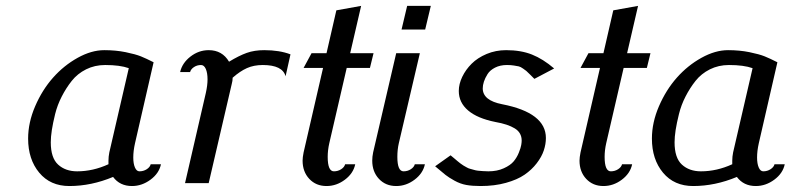

<svg xmlns="http://www.w3.org/2000/svg" viewBox="-20 -620 2677 650"><path d="M75.2 -150.9Q75.2 -205.1 99.1 -260.5Q123 -315.9 159.7 -357.2Q196.3 -398.4 242.9 -424.3Q289.6 -450.2 333 -450.2Q371.6 -450.2 405.3 -443.4Q439 -436.5 457 -429.2Q475.1 -421.9 500 -409.2L437 -134.8Q431.2 -108.9 431.2 -86.9Q431.2 -65.9 436.8 -53Q442.4 -40 452.1 -40Q465.8 -40 476.8 -47.1Q487.8 -54.2 490.2 -64H524.9Q518.6 -33.2 489.5 -11.7Q460.4 9.8 426.8 9.8Q385.7 9.8 362.8 -21Q289.1 9.8 214.8 9.8Q150.4 9.8 112.8 -35.4Q75.2 -80.6 75.2 -150.9ZM416 -389.2Q386.2 -399.9 335.9 -399.9Q300.8 -399.9 271.5 -385.3Q242.2 -370.6 222.9 -346.2Q203.6 -321.8 189 -293.2Q174.3 -264.6 166.7 -234.1Q159.2 -203.6 155.5 -179.9Q151.9 -156.2 151.9 -138.2Q151.9 -85.4 176.8 -62.7Q201.7 -40 241.2 -40Q294.9 -40 347.2 -64V-76.2Q347.2 -89.4 350.1 -104Z M946.8 -361.8Q936.5 -399.9 869.6 -399.9Q839.4 -399.9 815.9 -389.4Q792.5 -378.9 767.6 -356.9Q767.6 -346.2 764.6 -335.9L686.5 0H606.4L676.8 -305.2Q682.6 -331.1 682.6 -351.1Q682.6 -373 676.8 -386.5Q670.9 -399.9 660.6 -399.9Q647 -399.9 636.5 -392.8Q626 -385.7 623.5 -376H589.8Q596.7 -406.7 624.8 -428.5Q652.8 -450.2 686.5 -450.2Q732.4 -450.2 755.4 -411.1Q789.1 -431.6 815.2 -440.9Q841.3 -450.2 874.5 -450.2Q926.3 -450.2 963.4 -436Z M1094.7 -134.8Q1089.4 -111.3 1089.4 -88.9Q1089.4 -40 1110.4 -40Q1124 -40 1135 -47.1Q1146 -54.2 1148.4 -64H1182.6Q1176.3 -33.2 1147.7 -11.7Q1119.1 9.8 1085.4 9.8Q1049.8 9.8 1027.1 -14.4Q1004.4 -38.6 1004.4 -76.2Q1004.4 -86.9 1007.8 -104L1073.7 -390.1H1007.8L1034.7 -439.9H1085.4L1118.7 -585L1202.6 -600.1L1165.5 -439.9H1244.6L1232.4 -390.1H1153.8Z M1358.4 -600.1H1438.5L1419.4 -520H1339.4ZM1330.1 -134.8Q1325.2 -113.3 1325.2 -88.9Q1325.2 -40 1346.2 -40Q1359.9 -40 1370.8 -47.1Q1381.8 -54.2 1384.3 -64H1418.5Q1412.1 -33.2 1383.5 -11.7Q1355 9.8 1321.3 9.8Q1285.6 9.8 1262.9 -14.4Q1240.2 -38.6 1240.2 -76.2Q1240.2 -89.4 1243.2 -104L1321.3 -439.9H1401.4Z M1533.2 -312Q1533.2 -335.4 1544.9 -359.9Q1556.6 -384.3 1576.7 -404.3Q1596.7 -424.3 1627.4 -437.3Q1658.2 -450.2 1693.4 -450.2Q1743.7 -450.2 1781 -435.3Q1818.4 -420.4 1856 -388.2L1789.1 -353Q1785.6 -356.4 1774.9 -367.2Q1764.2 -377.9 1761.7 -379.9Q1759.3 -381.8 1750.7 -387.9Q1742.2 -394 1736.1 -395.3Q1730 -396.5 1719.7 -398.2Q1709.5 -399.9 1696.3 -399.9Q1673.3 -399.9 1656 -391.1Q1638.7 -382.3 1630.4 -368.9Q1622.1 -355.5 1618.2 -343.5Q1614.3 -331.5 1614.3 -320.8Q1614.3 -279.8 1680.2 -267.1Q1828.1 -238.3 1828.1 -152.8Q1828.1 -132.3 1821 -110.8Q1814 -89.4 1797.1 -67.4Q1780.3 -45.4 1755.9 -28.6Q1731.4 -11.7 1692.9 -1Q1654.3 9.8 1606.9 9.8Q1578.6 9.8 1558.3 6.1Q1538.1 2.4 1518.8 -8.3Q1499.5 -19 1488.3 -27.8Q1477.1 -36.6 1453.1 -57.1L1505.4 -94.2Q1508.3 -91.8 1517.1 -84.5Q1525.9 -77.1 1528.3 -75Q1530.8 -72.8 1538.1 -67.1Q1545.4 -61.5 1548.6 -59.8Q1551.8 -58.1 1558.8 -54Q1565.9 -49.8 1570.6 -48.8Q1575.2 -47.9 1582.8 -45.4Q1590.3 -43 1597.4 -42.2Q1604.5 -41.5 1613.8 -40.8Q1623 -40 1633.3 -40Q1663.1 -40 1685.5 -50.3Q1708 -60.5 1719 -73.7Q1730 -86.9 1736.6 -103.5Q1743.2 -120.1 1744.6 -129.2Q1746.1 -138.2 1746.1 -144Q1746.1 -170.9 1722.7 -185.3Q1699.2 -199.7 1657.2 -207Q1596.2 -219.2 1564.7 -246.1Q1533.2 -272.9 1533.2 -312Z M2032.2 -134.8Q2026.9 -111.3 2026.9 -88.9Q2026.9 -40 2047.9 -40Q2061.5 -40 2072.5 -47.1Q2083.5 -54.2 2085.9 -64H2120.1Q2113.8 -33.2 2085.2 -11.7Q2056.6 9.8 2022.9 9.8Q1987.3 9.8 1964.6 -14.4Q1941.9 -38.6 1941.9 -76.2Q1941.9 -86.9 1945.3 -104L2011.2 -390.1H1945.3L1972.2 -439.9H2022.9L2056.2 -585L2140.1 -600.1L2103 -439.9H2182.1L2169.9 -390.1H2091.3Z M2187 -150.9Q2187 -205.1 2210.9 -260.5Q2234.9 -315.9 2271.5 -357.2Q2308.1 -398.4 2354.7 -424.3Q2401.4 -450.2 2444.8 -450.2Q2483.4 -450.2 2517.1 -443.4Q2550.8 -436.5 2568.8 -429.2Q2586.9 -421.9 2611.8 -409.2L2548.8 -134.8Q2543 -108.9 2543 -86.9Q2543 -65.9 2548.6 -53Q2554.2 -40 2564 -40Q2577.6 -40 2588.6 -47.1Q2599.6 -54.2 2602.1 -64H2636.7Q2630.4 -33.2 2601.3 -11.7Q2572.3 9.8 2538.6 9.8Q2497.6 9.8 2474.6 -21Q2400.9 9.8 2326.7 9.8Q2262.2 9.8 2224.6 -35.4Q2187 -80.6 2187 -150.9ZM2527.8 -389.2Q2498 -399.9 2447.8 -399.9Q2412.6 -399.9 2383.3 -385.3Q2354 -370.6 2334.7 -346.2Q2315.4 -321.8 2300.8 -293.2Q2286.1 -264.6 2278.6 -234.1Q2271 -203.6 2267.3 -179.9Q2263.7 -156.2 2263.7 -138.2Q2263.7 -85.4 2288.6 -62.7Q2313.5 -40 2353 -40Q2406.7 -40 2459 -64V-76.2Q2459 -89.4 2461.9 -104Z"/></svg>

Font: Pfennig
Style: Italic
Weight: 500
Italic angle: -13°
Version: Version 20120410 ; ttfautohint (v0.8)